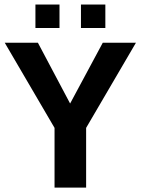

<svg xmlns="http://www.w3.org/2000/svg" viewBox="-20 -853 640 873"><path d="M371.6 -271.5V0H228V-271.5L1.5 -658.7H152.3L298.8 -382.3L447.3 -658.7H598.1ZM348.1 -725.6V-832.5H459V-725.6ZM141.1 -725.6V-832.5H250.5V-725.6Z"/></svg>

Font: Cousine
Style: Bold
Weight: 700
Monospace: yes
Designer: Steve Matteson
Foundry: Ascender Corporation
Version: Version 1.20